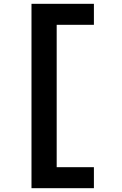

<svg xmlns="http://www.w3.org/2000/svg" viewBox="-20 -843 640 1006"><path d="M145 143V-823H472V-713H277V33H472V143Z"/></svg>

Font: Iosevka Etoile Extrabold
Style: Regular
Weight: 800
Designer: Belleve Invis
Foundry: Belleve Invis
Version: Version 22.1.2; ttfautohint (v1.8.4)